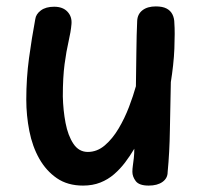

<svg xmlns="http://www.w3.org/2000/svg" viewBox="-20 -567 632 599"><path d="M239 12Q191 12 157.5 -11Q124 -34 102.5 -72Q81 -110 71.5 -158.5Q62 -207 62 -256Q62 -323 70.5 -385.5Q79 -448 90 -507Q92 -523 107.5 -534.5Q123 -546 149 -546Q176 -546 190.5 -530.5Q205 -515 203 -492Q201 -468 194 -438Q187 -408 181.5 -367Q176 -326 176 -266Q177 -223 184.5 -183.5Q192 -144 209 -118.5Q226 -93 254 -93Q283 -93 307 -113.5Q331 -134 350 -166Q369 -198 382.5 -233.5Q396 -269 404 -298Q405 -355 405.5 -407Q406 -459 408 -502Q409 -523 424.5 -535Q440 -547 466 -547Q487 -547 499.5 -540.5Q512 -534 518 -522Q524 -510 524 -494Q525 -482 525 -461Q525 -440 524 -415Q523 -390 520 -363Q517 -336 513 -311Q511 -229 510 -160.5Q509 -92 503 -30Q503 -11 487 0.5Q471 12 444 12Q414 12 403.5 -2Q393 -16 393 -31Q393 -40 394.5 -50.5Q396 -61 397.5 -74Q399 -87 399 -103Q386 -81 370.5 -60.5Q355 -40 336 -23.5Q317 -7 293 2.5Q269 12 239 12Z"/></svg>

Font: Playpen Sans Medium
Style: Regular
Weight: 500
Designer: Laura Meseguer, Veronika Burian, José Scaglione
Foundry: TypeTogether
Version: Version 1.001